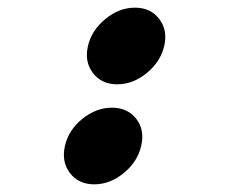

<svg xmlns="http://www.w3.org/2000/svg" viewBox="-20 -511 600 501"><path d="M335.5 -201Q358 -172 348.5 -130.5Q339 -89 303 -59.5Q267 -30 226 -30Q185 -30 162.5 -59.5Q140 -89 149.5 -130.5Q159 -172 195 -201Q231 -230 272 -230Q313 -230 335.5 -201ZM395.5 -461.5Q418 -432 408.5 -391Q399 -350 363 -320.5Q327 -291 286 -291Q245 -291 222.5 -320.5Q200 -350 209.5 -391Q219 -432 255 -461.5Q291 -491 332 -491Q373 -491 395.5 -461.5Z"/></svg>

Font: Brass Mono
Style: Bold Italic
Weight: 700
Italic angle: -13°
Monospace: yes
Version: Version 1.000; ttfautohint (v1.8.3) -l 8 -r 50 -G 200 -x 14 